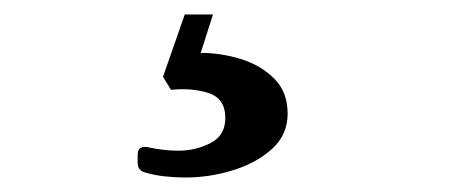

<svg xmlns="http://www.w3.org/2000/svg" viewBox="-20 -18 640 265"><path d="M170 196Q170 183 183 185Q206 190 226 190Q250 190 270.5 179.5Q291 169 291 145Q291 118 268 110.5Q245 103 216 106L205 88L235 2H274L257 55Q285 55 312.5 63.5Q340 72 358.5 90.5Q377 109 377 139Q377 168 355.5 187.5Q334 207 301.5 217Q269 227 236 227Q222 227 208 225.5Q194 224 180 220Q170 217 170 207Z"/></svg>

Font: Zen Old Mincho
Style: Regular
Weight: 400
Designer: Yoshimichi Ohira
Foundry: Positype
Version: Version 1.001